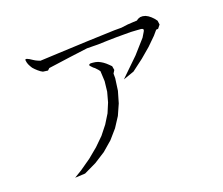

<svg xmlns="http://www.w3.org/2000/svg" viewBox="-117 -889 1234 1062"><g transform="rotate(-20 500.0 -358.0)"><path d="M156.2 -2 201.2 -29.3 265.6 -74.2 322.3 -121.1 372.1 -169.9 413.1 -221.7 446.3 -275.4 469.7 -331.1 485.4 -388.7 492.2 -448.2 489.3 -507.8 481.4 -518.6 466.8 -534.2 458 -541 443.4 -556.6Q439.5 -565.4 453.1 -567.4L466.8 -566.4L480.5 -564.5L495.1 -560.5L508.8 -553.7L521.5 -545.9L534.2 -536.1L546.9 -524.4L559.6 -511.7L563.5 -488.3L552.7 -470.7V-443.4L543 -373L523.4 -305.7L495.1 -242.2L457 -183.6L410.2 -129.9L353.5 -81.1L289.1 -40L215.8 -4.9ZM189.5 -614.3 177.7 -621.1 164.1 -631.8 151.4 -643.6 140.6 -655.3 132.8 -668 126 -681.6 122.1 -694.3 120.1 -708Q122.1 -720.7 161.1 -693.4L170.9 -687.5L180.7 -682.6L197.3 -675.8L259.8 -678.7L302.7 -680.7L412.1 -685.5L479.5 -688.5L638.7 -694.3H680.7L718.8 -699.2L752.9 -701.2L774.4 -702.1L784.2 -709L797.9 -713.9H812.5L828.1 -710L842.8 -702.1L856.4 -691.4L869.1 -678.7L881.8 -662.1L884.8 -638.7L869.1 -619.1L857.4 -618.2L834 -590.8L785.2 -543L727.5 -494.1L660.2 -443.4L595.7 -420.9L701.2 -523.4L771.5 -602.5L789.1 -631.8Q798.8 -647.5 780.3 -650.4L752.9 -652.3L720.7 -654.3H680.7H635.7L585 -653.3L527.3 -651.4L462.9 -652.3L357.4 -638.7L265.6 -626L229.5 -621.1L217.8 -610.4Z"/></g></svg>

Font: B2 Hana
Style: Regular
Weight: 500
Version: 2020-08-05; (max)